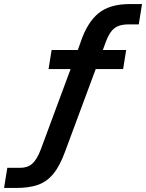

<svg xmlns="http://www.w3.org/2000/svg" viewBox="-58 -735 719 945"><path d="M-38 190 -22 91H42Q78 91 101 70.5Q124 50 143 0L295 -410L316 -395H181L196 -489H346L319 -472L340 -531Q372 -625 427 -670Q482 -715 581 -715H641L625 -615H572Q529 -615 504 -595Q479 -575 461 -524L442 -472L428 -489H563L548 -395H396L419 -411L262 12Q237 81 205 120Q173 159 129.5 174.5Q86 190 23 190Z"/></svg>

Font: Nunito Sans 12pt ExtraLight 12pt
Style: Bold Italic
Weight: 700
Italic angle: -9°
Version: Version 3.101;gftools[0.9.27]